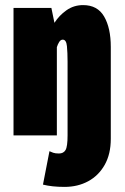

<svg xmlns="http://www.w3.org/2000/svg" viewBox="-20 -531 490 753"><path d="M33 0V-500H181.5L193.5 -441.5Q212 -470.5 240.8 -490.8Q269.5 -511 306 -511Q362.5 -511 388.5 -466Q414.5 -421 414.5 -347V13.5Q414.5 73 390.8 115.2Q367 157.5 326 179.8Q285 202 233 202Q184 202 148.5 193L174 62Q180 65 188.5 68Q197 71 211 71Q229 71 237 57.5Q245 44 245 0V-289Q245 -324.5 242.5 -350Q240 -375.5 226 -375.5Q218 -375.5 212.2 -366.5Q206.5 -357.5 203 -346V0Z"/></svg>

Font: Trispace Condensed ExtraBold
Style: Regular
Weight: 800
Width: 3
Designer: Tyler Finck
Foundry: Etcetera Type Company
Version: Version 1.210; ttfautohint (v1.8.3)